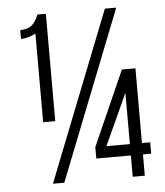

<svg xmlns="http://www.w3.org/2000/svg" viewBox="-51 -745 679 791"><g transform="rotate(-5 288.5 -350.0)"><path d="M118 -256V-623Q93 -608 57 -605V-642Q90 -643 106 -657.5Q122 -672 133 -700H168V-256ZM459 -700 183 0H136L412 -700ZM516 -88V0H466V-88H323V-135L460 -444H516V-135H550V-88ZM369 -135H466V-347Z"/></g></svg>

Font: TypoPRO Bebas Neue
Style: Regular
Weight: 400
Designer: Ryoichi Tsunekawa
Foundry: Ryoichi Tsunekawa
Version: Version 001.003